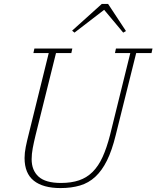

<svg xmlns="http://www.w3.org/2000/svg" viewBox="-20 -945 796 977"><path d="M288 12Q199 12 152 -25.5Q105 -63 105 -141Q105 -167 111 -197Q117 -227 126 -262L228 -675H150L155 -698H348L343 -675H265L161 -257Q152 -220 146.5 -190.5Q141 -161 141 -135Q141 -78 176.5 -46Q212 -14 290 -14Q343 -14 382.5 -27.5Q422 -41 451.5 -70.5Q481 -100 502 -146Q523 -192 540 -258L643 -675H565L570 -698H756L751 -675H673L569 -258Q550 -180 524.5 -128.5Q499 -77 465 -45.5Q431 -14 387 -1Q343 12 288 12ZM347 -789 498 -925H530L621 -787L607 -779L510 -895L359 -779Z"/></svg>

Font: IBM Plex Serif ExtraLight
Style: Italic
Weight: 200
Italic angle: -14°
Designer: Mike Abbink, Paul van der Laan, Pieter van Rosmalen
Foundry: Bold Monday
Version: Version 2.5